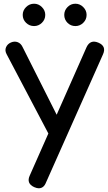

<svg xmlns="http://www.w3.org/2000/svg" viewBox="-20 -771 579 1031"><path d="M188 240Q178 240 164 234Q120 214 140 171L445 -518Q465 -560 508 -542Q553 -523 533 -479L227 209Q215 240 188 240ZM306 -22Q287 -14 270.5 -20.5Q254 -27 244 -46L15 -481Q5 -500 12.5 -517.5Q20 -535 39 -543Q58 -551 75 -544.5Q92 -538 101 -519L320 -84Q330 -65 327.5 -47.5Q325 -30 306 -22ZM163 -631Q138 -631 120 -648.5Q102 -666 102 -691Q102 -715 120 -733Q138 -751 163 -751Q187 -751 205 -733Q223 -715 223 -691Q223 -666 205 -648.5Q187 -631 163 -631ZM385 -631Q360 -631 342.5 -648.5Q325 -666 325 -691Q325 -715 342.5 -733Q360 -751 385 -751Q409 -751 427 -733Q445 -715 445 -691Q445 -666 427 -648.5Q409 -631 385 -631Z"/></svg>

Font: Comfortaa
Style: Bold
Weight: 700
Designer: Johan Aakerlund
Foundry: Johan Aakerlund
Version: Version 3.104; ttfautohint (v1.8.1.43-b0c9)